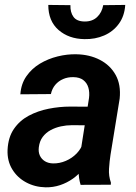

<svg xmlns="http://www.w3.org/2000/svg" viewBox="-20 -762 561 792"><path d="M308.6 -112.3 347.2 -357.9Q350.1 -381.3 344.5 -400.6Q338.9 -419.9 323.7 -431.6Q308.6 -443.4 282.7 -443.8Q259.8 -444.3 240.5 -436Q221.2 -427.7 208 -412.1Q194.8 -396.5 189.9 -374L64 -373Q66.9 -416 88.9 -447.5Q110.8 -479 144.5 -499.3Q178.2 -519.5 217.8 -529.3Q257.3 -539.1 295.4 -538.1Q349.6 -537.1 392.1 -515.1Q434.6 -493.2 457 -452.9Q479.5 -412.6 473.6 -355L436 -124.5Q431.6 -96.2 429.7 -66.2Q427.7 -36.1 437.5 -8.8L437 0L312.5 0.5Q304.2 -26.9 304.4 -55.7Q304.7 -84.5 308.6 -112.3ZM361.8 -321.8 349.1 -245.1 276.4 -245.6Q253.9 -245.6 231.2 -240.7Q208.5 -235.8 189 -225.3Q169.4 -214.8 156.2 -197.3Q143.1 -179.7 140.1 -154.3Q137.7 -134.8 144.5 -120.1Q151.4 -105.5 165.3 -96.9Q179.2 -88.4 198.7 -87.9Q225.6 -87.4 251.5 -98.4Q277.3 -109.4 296.6 -129.4Q315.9 -149.4 323.2 -175.8L353 -119.1Q342.3 -90.3 323.7 -66.4Q305.2 -42.5 280.8 -25.1Q256.3 -7.8 227.8 1.7Q199.2 11.2 168 10.7Q124 9.8 87.6 -9.8Q51.3 -29.3 30.3 -64Q9.3 -98.6 11.2 -144Q13.7 -195.8 37.4 -230.2Q61 -264.6 98.6 -284.7Q136.2 -304.7 180.9 -313.5Q225.6 -322.3 269 -322.3ZM405.8 -740.7 496.6 -741.7Q493.7 -695.8 470.2 -663.8Q446.8 -631.8 409.7 -615.7Q372.6 -599.6 328.1 -600.6Q263.7 -601.6 221.4 -638.4Q179.2 -675.3 179.2 -741.7L270.5 -740.7Q269.5 -711.4 283 -692.6Q296.4 -673.8 328.6 -673.3Q360.8 -672.9 380.6 -691.7Q400.4 -710.4 405.8 -740.7Z"/></svg>

Font: Roboto SemiBold
Style: Italic
Weight: 600
Designer: Christian Robertson
Foundry: Google
Version: Version 3.009; 2024